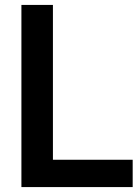

<svg xmlns="http://www.w3.org/2000/svg" viewBox="-20 -760 562 780"><path d="M67 0V-740H195V-111H519V0Z"/></svg>

Font: Encode Sans SemiCondensed SemiCondensed SemiBold
Style: Regular
Weight: 600
Width: 4
Designer: Multiple Designers
Foundry: Impallari Type
Version: Version 3.000; ttfautohint (v1.8.3) -l 8 -r 50 -G 200 -x 14 